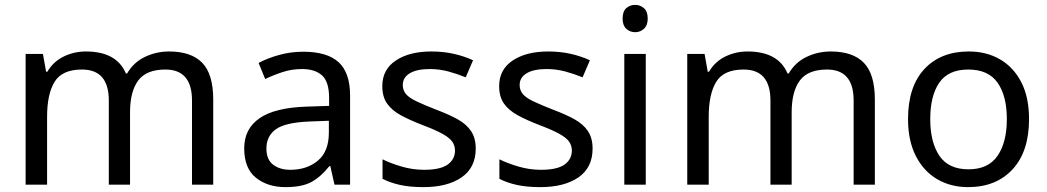

<svg xmlns="http://www.w3.org/2000/svg" viewBox="-20 -757 4292 787"><path d="M673 -546Q764 -546 809 -499.5Q854 -453 854 -349V0H767V-345Q767 -472 658 -472Q580 -472 546.5 -427Q513 -382 513 -296V0H426V-345Q426 -472 316 -472Q235 -472 204 -422Q173 -372 173 -278V0H85V-536H156L169 -463H174Q199 -505 241.5 -525.5Q284 -546 332 -546Q458 -546 496 -456H501Q528 -502 574.5 -524Q621 -546 673 -546Z M1223 -545Q1321 -545 1368 -502Q1415 -459 1415 -365V0H1351L1334 -76H1330Q1295 -32 1256.5 -11Q1218 10 1150 10Q1077 10 1029 -28.5Q981 -67 981 -149Q981 -229 1044 -272.5Q1107 -316 1238 -320L1329 -323V-355Q1329 -422 1300 -448Q1271 -474 1218 -474Q1176 -474 1138 -461.5Q1100 -449 1067 -433L1040 -499Q1075 -518 1123 -531.5Q1171 -545 1223 -545ZM1249 -259Q1149 -255 1110.5 -227Q1072 -199 1072 -148Q1072 -103 1099.5 -82Q1127 -61 1170 -61Q1238 -61 1283 -98.5Q1328 -136 1328 -214V-262Z M1930 -148Q1930 -70 1872 -30Q1814 10 1716 10Q1660 10 1619.5 1Q1579 -8 1548 -24V-104Q1580 -88 1625.5 -74.5Q1671 -61 1718 -61Q1785 -61 1815 -82.5Q1845 -104 1845 -140Q1845 -160 1834 -176Q1823 -192 1794.5 -208Q1766 -224 1713 -244Q1661 -264 1624 -284Q1587 -304 1567 -332Q1547 -360 1547 -404Q1547 -472 1602.5 -509Q1658 -546 1748 -546Q1797 -546 1839.5 -536.5Q1882 -527 1919 -510L1889 -440Q1855 -454 1818 -464Q1781 -474 1742 -474Q1688 -474 1659.5 -456.5Q1631 -439 1631 -409Q1631 -387 1644 -371.5Q1657 -356 1687.5 -341.5Q1718 -327 1769 -307Q1820 -288 1856 -268Q1892 -248 1911 -219.5Q1930 -191 1930 -148Z M2409 -148Q2409 -70 2351 -30Q2293 10 2195 10Q2139 10 2098.5 1Q2058 -8 2027 -24V-104Q2059 -88 2104.5 -74.5Q2150 -61 2197 -61Q2264 -61 2294 -82.5Q2324 -104 2324 -140Q2324 -160 2313 -176Q2302 -192 2273.5 -208Q2245 -224 2192 -244Q2140 -264 2103 -284Q2066 -304 2046 -332Q2026 -360 2026 -404Q2026 -472 2081.5 -509Q2137 -546 2227 -546Q2276 -546 2318.5 -536.5Q2361 -527 2398 -510L2368 -440Q2334 -454 2297 -464Q2260 -474 2221 -474Q2167 -474 2138.5 -456.5Q2110 -439 2110 -409Q2110 -387 2123 -371.5Q2136 -356 2166.5 -341.5Q2197 -327 2248 -307Q2299 -288 2335 -268Q2371 -248 2390 -219.5Q2409 -191 2409 -148Z M2584 -737Q2604 -737 2619.5 -723.5Q2635 -710 2635 -681Q2635 -653 2619.5 -639Q2604 -625 2584 -625Q2562 -625 2547 -639Q2532 -653 2532 -681Q2532 -710 2547 -723.5Q2562 -737 2584 -737ZM2627 -536V0H2539V-536Z M3385 -546Q3476 -546 3521 -499.5Q3566 -453 3566 -349V0H3479V-345Q3479 -472 3370 -472Q3292 -472 3258.5 -427Q3225 -382 3225 -296V0H3138V-345Q3138 -472 3028 -472Q2947 -472 2916 -422Q2885 -372 2885 -278V0H2797V-536H2868L2881 -463H2886Q2911 -505 2953.5 -525.5Q2996 -546 3044 -546Q3170 -546 3208 -456H3213Q3240 -502 3286.5 -524Q3333 -546 3385 -546Z M4198 -269Q4198 -136 4130.5 -63Q4063 10 3948 10Q3877 10 3821.5 -22.5Q3766 -55 3734 -117.5Q3702 -180 3702 -269Q3702 -402 3769 -474Q3836 -546 3951 -546Q4024 -546 4079.5 -513.5Q4135 -481 4166.5 -419.5Q4198 -358 4198 -269ZM3793 -269Q3793 -174 3830.5 -118.5Q3868 -63 3950 -63Q4031 -63 4069 -118.5Q4107 -174 4107 -269Q4107 -364 4069 -418Q4031 -472 3949 -472Q3867 -472 3830 -418Q3793 -364 3793 -269Z"/></svg>

Font: RS Noto Sans
Style: Regular
Weight: 400
Designer: Monotype Design Team
Foundry: Monotype Imaging Inc.
Version: Version 3.10